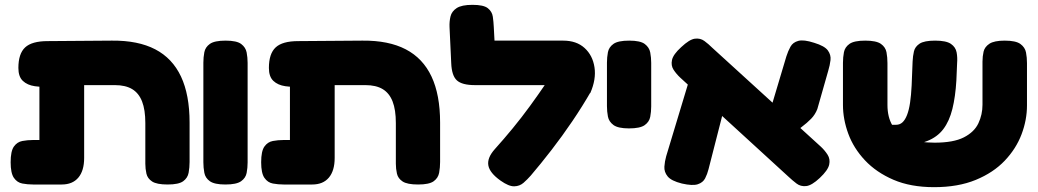

<svg xmlns="http://www.w3.org/2000/svg" viewBox="-20 -754 4291 794"><path d="M117 9Q94 9 72.5 5Q51 1 37.5 -18.5Q24 -38 24 -83Q24 -129 37.5 -148Q51 -167 72.5 -171Q94 -175 116 -175H143V-466L267 -406Q230 -400 192.5 -396.5Q155 -393 124 -397.5Q93 -402 74.5 -419.5Q56 -437 56 -473Q56 -532 84 -558Q112 -584 177 -584L443 -586Q551 -587 622 -550Q693 -513 728.5 -437.5Q764 -362 764 -247V-84Q764 -61 760 -39.5Q756 -18 737.5 -4.5Q719 9 673 9Q628 9 609 -3.5Q590 -16 585.5 -36Q581 -56 581 -77V-245Q581 -300 567.5 -334.5Q554 -369 526.5 -385.5Q499 -402 455 -402H328V-101Q328 -48 304 -19.5Q280 9 235 9Z M912 9Q867 9 848 -4.5Q829 -18 825 -39.5Q821 -61 821 -83V-495Q821 -517 825 -538Q829 -559 848 -572.5Q867 -586 913 -586Q959 -586 977.5 -572Q996 -558 1000 -537Q1004 -516 1004 -494V-82Q1004 -60 1000 -39Q996 -18 977 -4.5Q958 9 912 9Z M1153 9Q1130 9 1108.5 5Q1087 1 1073.5 -18.5Q1060 -38 1060 -83Q1060 -129 1073.5 -148Q1087 -167 1108.5 -171Q1130 -175 1152 -175H1179V-466L1303 -406Q1266 -400 1228.5 -396.5Q1191 -393 1160 -397.5Q1129 -402 1110.5 -419.5Q1092 -437 1092 -473Q1092 -532 1120 -558Q1148 -584 1213 -584L1479 -586Q1587 -587 1658 -550Q1729 -513 1764.5 -437.5Q1800 -362 1800 -247V-84Q1800 -61 1796 -39.5Q1792 -18 1773.5 -4.5Q1755 9 1709 9Q1664 9 1645 -3.5Q1626 -16 1621.5 -36Q1617 -56 1617 -77V-245Q1617 -300 1603.5 -334.5Q1590 -369 1562.5 -385.5Q1535 -402 1491 -402H1364V-101Q1364 -48 1340 -19.5Q1316 9 1271 9Z M2050 -7Q2005 -39 1999.5 -70Q1994 -101 2026 -137Q2063 -178 2100 -223Q2137 -268 2172 -316Q2207 -364 2239.5 -412Q2272 -460 2299 -505L2424 -376Q2389 -315 2347 -253Q2305 -191 2260.5 -133.5Q2216 -76 2175 -28Q2161 -12 2145 2Q2129 16 2106.5 16.5Q2084 17 2050 -7ZM2421 -369 2302 -402H1944Q1891 -402 1869.5 -421.5Q1848 -441 1846 -493L1839 -642Q1838 -665 1843 -686Q1848 -707 1868.5 -720.5Q1889 -734 1934 -734Q1980 -734 1997.5 -720Q2015 -706 2018 -685Q2021 -664 2022 -642L2025 -586H2309Q2364 -586 2397.5 -555.5Q2431 -525 2438.5 -475.5Q2446 -426 2421 -369Z M2581 -223Q2536 -223 2517 -237Q2498 -251 2494 -272Q2490 -293 2490 -315V-495Q2490 -517 2494 -538Q2498 -559 2517 -572.5Q2536 -586 2582 -586Q2628 -586 2646.5 -572Q2665 -558 2669 -537Q2673 -516 2673 -494V-314Q2673 -292 2669 -271Q2665 -250 2646 -236.5Q2627 -223 2581 -223Z M3370 -18Q3337 13 3314 15.5Q3291 18 3274 5Q3257 -8 3241 -23L2793 -433Q2777 -448 2765.5 -465.5Q2754 -483 2759 -506Q2764 -529 2797 -559Q2831 -591 2853.5 -594Q2876 -597 2893 -584.5Q2910 -572 2926 -556L3375 -147Q3391 -132 3402.5 -114Q3414 -96 3409 -73Q3404 -50 3370 -18ZM2800 5Q2756 -6 2741 -24.5Q2726 -43 2727.5 -65Q2729 -87 2735 -108L2831 -426L2985 -347L2910 -54Q2905 -34 2896 -16.5Q2887 1 2865.5 8Q2844 15 2800 5ZM3235 -179 3160 -280 3232 -521Q3239 -543 3249 -561Q3259 -579 3281.5 -585Q3304 -591 3347 -577Q3390 -564 3403.5 -545.5Q3417 -527 3414.5 -505.5Q3412 -484 3405 -461L3360 -303Q3351 -280 3334.5 -263Q3318 -246 3293.5 -227.5Q3269 -209 3235 -179Z M3843 20Q3746 20 3675 -10.5Q3604 -41 3557 -91Q3510 -141 3488 -201Q3466 -261 3466 -320V-494Q3466 -517 3470 -538Q3474 -559 3493 -572.5Q3512 -586 3558 -586Q3604 -586 3623 -572.5Q3642 -559 3646 -538Q3650 -517 3650 -493V-320Q3650 -269 3671 -234.5Q3692 -200 3735 -182Q3778 -164 3845 -164Q3923 -164 3966 -186Q4009 -208 4026 -244Q4043 -280 4043 -321V-499Q4043 -521 4047.5 -540.5Q4052 -560 4071.5 -573Q4091 -586 4135 -586Q4181 -586 4200 -572Q4219 -558 4223 -537Q4227 -516 4227 -493V-318Q4227 -258 4204.5 -198.5Q4182 -139 4135 -89.5Q4088 -40 4015 -10Q3942 20 3843 20ZM3640 -154 3638 -238H3686Q3701 -238 3712 -248Q3723 -258 3731 -278.5Q3739 -299 3743.5 -329.5Q3748 -360 3750 -400L3754 -500Q3755 -522 3759.5 -541.5Q3764 -561 3783 -573.5Q3802 -586 3847 -586Q3893 -586 3912.5 -572.5Q3932 -559 3936 -537.5Q3940 -516 3938 -492L3935 -421Q3931 -354 3918.5 -303.5Q3906 -253 3881 -220Q3856 -187 3813.5 -170.5Q3771 -154 3708 -154Z"/></svg>

Font: Fredoka SemiExpanded
Style: Bold
Weight: 700
Width: 6
Designer: Ben Nathan
Foundry: Milena B. Brandão, Ben Nathan
Version: Version 2.001